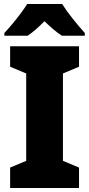

<svg xmlns="http://www.w3.org/2000/svg" viewBox="-20 -1040 448 967"><path d="M378 -93H31V-196L112 -230V-670L31 -704V-807H378V-704L297 -670V-230L378 -196ZM293 -1020Q314 -986 346.5 -945.5Q379 -905 407 -874V-860H292Q270 -874 249 -892Q228 -910 204 -933Q180 -909 160 -891.5Q140 -874 119 -860H2V-874Q19 -892 41 -918Q63 -944 83.5 -971.5Q104 -999 117 -1020Z"/></svg>

Font: Noto Sans Telugu UI SemiCondensed Black
Style: Regular
Weight: 900
Width: 4
Designer: Jelle Bosma - Monotype Design Team
Foundry: Monotype Imaging Inc.
Version: Version 2.005; ttfautohint (v1.8.4.7-5d5b)